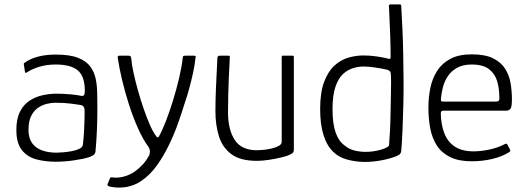

<svg xmlns="http://www.w3.org/2000/svg" viewBox="-20 -724 2374 869"><path d="M232 8Q184 8 143.5 -3Q103 -14 78.5 -45.5Q54 -77 54 -136Q54 -186 70.5 -218.5Q87 -251 114 -268.5Q141 -286 173 -293Q205 -300 235 -300Q267 -300 299 -297Q331 -294 349 -290Q364 -287 364 -312Q364 -378 332.5 -405Q301 -432 232 -432Q192 -432 158.5 -422Q125 -412 103 -397Q99 -394 96 -394.5Q93 -395 93 -399L88 -431Q87 -436 88.5 -437.5Q90 -439 93 -441Q116 -458 151.5 -467.5Q187 -477 232 -477Q296 -477 333 -462.5Q370 -448 388.5 -423Q407 -398 413.5 -365.5Q420 -333 420 -297Q421 -246 420.5 -203.5Q420 -161 418 -120.5Q416 -80 412 -37Q411 -31 406.5 -25.5Q402 -20 387 -14Q373 -9 353.5 -5Q334 -1 313 2Q292 5 271.5 6.5Q251 8 232 8ZM236 -33Q246 -33 264.5 -34.5Q283 -36 303 -39.5Q323 -43 338 -50Q353 -57 355 -68Q359 -99 361 -142.5Q363 -186 363 -223Q363 -244 348 -248Q333 -251 301 -255Q269 -259 230 -259Q213 -259 192 -254Q171 -249 152 -236Q133 -223 121 -199Q109 -175 109 -136Q109 -99 125.5 -76Q142 -53 171 -43Q200 -33 236 -33Z M652 -59Q627 -93 604.5 -143.5Q582 -194 563.5 -251.5Q545 -309 532 -364.5Q519 -420 513 -462Q511 -472 520 -472H562Q566 -472 569.5 -470Q573 -468 574 -460Q576 -433 584.5 -394Q593 -355 605 -312.5Q617 -270 631 -229.5Q645 -189 659 -157.5Q673 -126 686 -109Q690 -102 694 -102.5Q698 -103 699 -106Q713 -130 730 -173.5Q747 -217 763 -269Q779 -321 791 -372Q803 -423 807 -462Q807 -469 810.5 -470.5Q814 -472 819 -472H857Q862 -472 864.5 -470.5Q867 -469 865 -462Q861 -427 853.5 -393Q846 -359 837 -325.5Q828 -292 816 -257Q805 -221 788 -172Q771 -123 746.5 -71.5Q722 -20 690 25Q658 70 615.5 97.5Q573 125 519 125Q506 125 495 123.5Q484 122 474 120Q464 116 467 109L478 82Q480 79 482.5 78.5Q485 78 490 79Q517 83 548 73Q579 63 602 43Q621 27 631.5 14.5Q642 2 653 -17Q658 -25 658.5 -36.5Q659 -48 652 -59Z M1143 4Q1068 4 1027.5 -26Q987 -56 971 -107Q955 -158 955 -220Q955 -268 957 -315.5Q959 -363 961 -402Q963 -441 964 -462Q965 -469 968 -470.5Q971 -472 978 -472H1010Q1017 -472 1019 -471Q1021 -470 1020 -462Q1020 -455 1018.5 -430Q1017 -405 1015.5 -369.5Q1014 -334 1013 -293.5Q1012 -253 1012 -216Q1012 -137 1042.5 -90.5Q1073 -44 1143 -44Q1151 -44 1169.5 -45.5Q1188 -47 1208 -51.5Q1228 -56 1241.5 -63.5Q1255 -71 1255 -82V-465Q1255 -468 1256 -470Q1257 -472 1259 -472H1304Q1306 -472 1308 -471Q1310 -470 1310 -466V-48Q1310 -36 1304 -31Q1298 -26 1280 -19Q1272 -16 1249 -10.5Q1226 -5 1197 -0.5Q1168 4 1143 4Z M1429 -230Q1429 -306 1447 -353.5Q1465 -401 1493.5 -427Q1522 -453 1556.5 -463Q1591 -473 1624 -473Q1654 -473 1681.5 -469Q1709 -465 1727 -461Q1739 -457 1743.5 -457.5Q1748 -458 1748 -467Q1748 -485 1747.5 -511.5Q1747 -538 1746 -568Q1745 -598 1743.5 -626Q1742 -654 1741.5 -673Q1741 -692 1740 -695Q1740 -701 1742 -702.5Q1744 -704 1747 -704H1789Q1792 -704 1794 -703Q1796 -702 1796 -698Q1799 -646 1801.5 -590.5Q1804 -535 1805 -477.5Q1806 -420 1806.5 -362.5Q1807 -305 1805.5 -249Q1804 -193 1802 -140.5Q1800 -88 1796 -40Q1795 -34 1792 -29Q1789 -24 1776 -18Q1750 -7 1710 1Q1670 9 1627 9Q1586 8 1549 -2.5Q1512 -13 1488 -37Q1459 -65 1444 -113.5Q1429 -162 1429 -230ZM1485 -230Q1485 -164 1499 -124.5Q1513 -85 1538 -67Q1560 -47 1594.5 -40.5Q1629 -34 1665 -38.5Q1701 -43 1727 -55Q1733 -58 1737 -61Q1741 -64 1741 -69Q1743 -95 1745 -131Q1747 -167 1747.5 -206.5Q1748 -246 1749 -282.5Q1750 -319 1750 -347Q1750 -375 1749 -387Q1749 -397 1744.5 -401.5Q1740 -406 1734 -408Q1709 -414 1678 -418.5Q1647 -423 1625 -423Q1604 -423 1579.5 -416Q1555 -409 1533.5 -390Q1512 -371 1498.5 -332Q1485 -293 1485 -230Z M1919 -237Q1919 -284 1928 -327Q1937 -370 1959 -404Q1981 -438 2019 -458Q2057 -478 2115 -478Q2176 -478 2212 -460Q2248 -442 2266.5 -412.5Q2285 -383 2291 -347Q2297 -311 2297 -275Q2297 -239 2290 -231Q2283 -223 2270 -223H1985Q1983 -223 1979 -221Q1975 -219 1975 -210Q1976 -160 1991 -121Q2006 -82 2038.5 -60.5Q2071 -39 2123 -39Q2157 -39 2194.5 -47Q2232 -55 2259 -69Q2266 -73 2270.5 -73.5Q2275 -74 2278 -67L2288 -47Q2291 -43 2289.5 -40.5Q2288 -38 2284 -35Q2252 -15 2207.5 -4.5Q2163 6 2116 6Q2056 6 2017.5 -13Q1979 -32 1957.5 -65Q1936 -98 1927.5 -142Q1919 -186 1919 -237ZM2240 -284Q2240 -322 2230.5 -355.5Q2221 -389 2194 -410.5Q2167 -432 2114 -432Q2076 -432 2049.5 -417.5Q2023 -403 2007.5 -380Q1992 -357 1985 -330.5Q1978 -304 1976 -280Q1975 -271 1976.5 -267.5Q1978 -264 1987 -264H2222Q2232 -264 2236.5 -267.5Q2241 -271 2240 -284Z"/></svg>

Font: Glory Thin Light
Style: Regular
Weight: 300
Version: Version 1.011